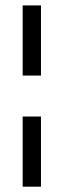

<svg xmlns="http://www.w3.org/2000/svg" viewBox="-20 -703 240 723"><path d="M65.4 0V-264.2H134.3V0ZM134.3 -418.5H65.4V-682.6H134.3Z"/></svg>

Font: Dima Niloofar
Style: Regular
Weight: 400
Designer: R.Balvardi
Foundry: Dima Software Group
Version: Version 3.00;November 13, 2018;FontCreator 11.5.0.2427 64-bi